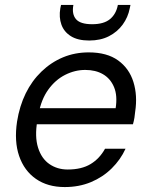

<svg xmlns="http://www.w3.org/2000/svg" viewBox="-20 -745 607 777"><path d="M242 12Q173 12 125.5 -21Q78 -54 57.5 -113.5Q37 -173 49 -253Q59 -316 84 -367Q109 -418 148 -455.5Q187 -493 235 -513Q283 -533 339 -533Q413 -533 458 -500.5Q503 -468 520 -413Q537 -358 527 -293Q526 -281 524 -268.5Q522 -256 518 -242H110L121 -307H448Q456 -358 441.5 -392.5Q427 -427 397 -444.5Q367 -462 325 -462Q283 -462 243.5 -442Q204 -422 175.5 -382.5Q147 -343 136 -284L131 -256Q120 -192 134 -147.5Q148 -103 180 -81Q212 -59 254 -59Q310 -59 346.5 -81Q383 -103 405 -143H488Q468 -99 432 -63.5Q396 -28 348 -8Q300 12 242 12ZM341 -581Q295 -581 267 -598.5Q239 -616 228.5 -645.5Q218 -675 224 -711L227 -725H277Q270 -688 287.5 -667.5Q305 -647 353 -647Q400 -647 425 -667.5Q450 -688 457 -725H508L505 -711Q498 -675 476.5 -645.5Q455 -616 421 -598.5Q387 -581 341 -581Z"/></svg>

Font: DM Sans 10pt
Style: Italic
Weight: 400
Italic angle: -10°
Version: Version 4.004;gftools[0.9.30]